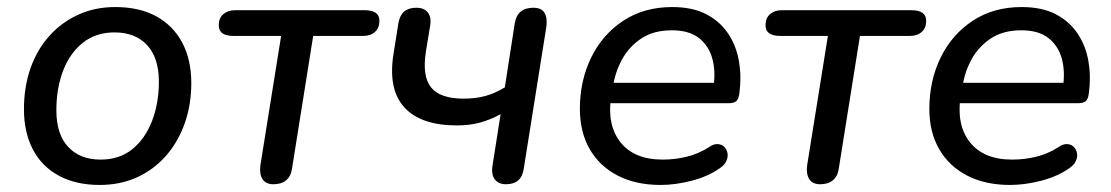

<svg xmlns="http://www.w3.org/2000/svg" viewBox="-20 -516 3155 545"><path d="M263 9Q196 9 147.5 -17Q99 -43 73.5 -91.5Q48 -140 48 -206Q48 -269 66.5 -322Q85 -375 120 -414Q155 -453 202.5 -474.5Q250 -496 307 -496Q375 -496 423 -470Q471 -444 497 -395.5Q523 -347 523 -280Q523 -218 504 -165Q485 -112 450.5 -73Q416 -34 368.5 -12.5Q321 9 263 9ZM266 -63Q319 -63 355.5 -92.5Q392 -122 411.5 -172.5Q431 -223 431 -284Q431 -352 397.5 -388Q364 -424 305 -424Q252 -424 215 -394.5Q178 -365 159 -315Q140 -265 140 -203Q140 -135 173.5 -99Q207 -63 266 -63Z M756 7Q735 7 725.5 -7Q716 -21 719 -46L778 -414H643Q601 -414 601 -444Q601 -465 614 -476Q627 -487 647 -487H1015Q1057 -487 1057 -457Q1057 -437 1044.5 -425.5Q1032 -414 1010 -414H869L809 -38Q806 -16 792.5 -4.5Q779 7 756 7Z M1416 7Q1395 7 1384.5 -7Q1374 -21 1378 -46L1401 -192Q1372 -176 1342.5 -168Q1313 -160 1277 -160Q1174 -160 1127.5 -211.5Q1081 -263 1097 -363L1111 -451Q1115 -473 1127.5 -483.5Q1140 -494 1162 -494Q1184 -494 1194.5 -480.5Q1205 -467 1201 -443L1189 -370Q1178 -300 1203.5 -268Q1229 -236 1296 -236Q1330 -236 1357.5 -243.5Q1385 -251 1413 -268L1441 -449Q1448 -494 1494 -494Q1516 -494 1525 -480.5Q1534 -467 1531 -441L1467 -39Q1464 -16 1451.5 -4.5Q1439 7 1416 7Z M1855 9Q1785 9 1733.5 -17.5Q1682 -44 1654 -92.5Q1626 -141 1626 -207Q1626 -287 1658 -352.5Q1690 -418 1749 -457Q1808 -496 1888 -496Q1946 -496 1985 -475.5Q2024 -455 2047 -420.5Q2070 -386 2077.5 -342.5Q2085 -299 2079 -253Q2077 -235 2070 -229Q2063 -223 2048 -223H1697L1705 -281H2023L2005 -267Q2012 -313 2002 -349.5Q1992 -386 1964 -408Q1936 -430 1887 -430Q1835 -430 1800 -406.5Q1765 -383 1745.5 -347Q1726 -311 1720 -270L1715 -245Q1702 -162 1741 -112.5Q1780 -63 1861 -63Q1896 -63 1929 -71Q1962 -79 1992 -98Q2006 -108 2017.5 -107Q2029 -106 2036 -99Q2043 -92 2045 -81.5Q2047 -71 2042 -59.5Q2037 -48 2024 -39Q1990 -15 1943.5 -3Q1897 9 1855 9Z M2308 7Q2287 7 2277.5 -7Q2268 -21 2271 -46L2330 -414H2195Q2153 -414 2153 -444Q2153 -465 2166 -476Q2179 -487 2199 -487H2567Q2609 -487 2609 -457Q2609 -437 2596.5 -425.5Q2584 -414 2562 -414H2421L2361 -38Q2358 -16 2344.5 -4.5Q2331 7 2308 7Z M2847 9Q2777 9 2725.5 -17.5Q2674 -44 2646 -92.5Q2618 -141 2618 -207Q2618 -287 2650 -352.5Q2682 -418 2741 -457Q2800 -496 2880 -496Q2938 -496 2977 -475.5Q3016 -455 3039 -420.5Q3062 -386 3069.5 -342.5Q3077 -299 3071 -253Q3069 -235 3062 -229Q3055 -223 3040 -223H2689L2697 -281H3015L2997 -267Q3004 -313 2994 -349.5Q2984 -386 2956 -408Q2928 -430 2879 -430Q2827 -430 2792 -406.5Q2757 -383 2737.5 -347Q2718 -311 2712 -270L2707 -245Q2694 -162 2733 -112.5Q2772 -63 2853 -63Q2888 -63 2921 -71Q2954 -79 2984 -98Q2998 -108 3009.5 -107Q3021 -106 3028 -99Q3035 -92 3037 -81.5Q3039 -71 3034 -59.5Q3029 -48 3016 -39Q2982 -15 2935.5 -3Q2889 9 2847 9Z"/></svg>

Font: Nunito Medium
Style: Italic
Weight: 500
Designer: Vernon Adams
Foundry: Vernon Adams
Version: Version 3.601